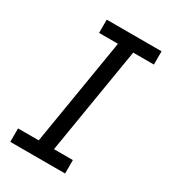

<svg xmlns="http://www.w3.org/2000/svg" viewBox="-181 -826 812 916"><g transform="rotate(30 225.0 -367.5)"><path d="M25 0V-74H139L236 -662H132V-735H434V-662H320L223 -74H327V0Z"/></g></svg>

Font: Iosevka Etoile
Style: Italic
Weight: 400
Italic angle: -9°
Designer: Belleve Invis
Foundry: Belleve Invis
Version: Version 22.1.2; ttfautohint (v1.8.4)